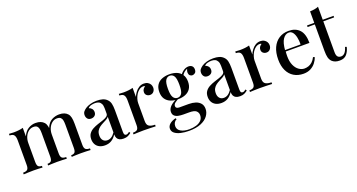

<svg xmlns="http://www.w3.org/2000/svg" viewBox="-48 -1396 4278 2298"><g transform="rotate(-20 2091.0 -246.5)"><path d="M368 -530Q406 -530 432 -519.5Q458 -509 474 -491Q492 -472 499 -440.5Q506 -409 506 -361V-93Q506 -51 522 -36Q538 -21 576 -21V0Q559 -1 523.5 -2.5Q488 -4 454 -4Q420 -4 387.5 -2.5Q355 -1 338 0V-21Q371 -21 384.5 -36Q398 -51 398 -93V-389Q398 -418 394 -441.5Q390 -465 375.5 -479.5Q361 -494 330 -494Q295 -494 267.5 -473Q240 -452 223.5 -415.5Q207 -379 207 -334V-93Q207 -51 221 -36Q235 -21 267 -21V0Q251 -1 219 -2.5Q187 -4 153 -4Q119 -4 82 -2.5Q45 -1 27 0V-21Q66 -21 82.5 -36Q99 -51 99 -93V-407Q99 -452 84 -473.5Q69 -495 27 -495V-516Q59 -513 89 -513Q123 -513 152.5 -516.5Q182 -520 207 -527V-418Q233 -478 276.5 -504Q320 -530 368 -530ZM669 -530Q707 -530 733 -519.5Q759 -509 775 -491Q793 -472 800 -440.5Q807 -409 807 -361V-93Q807 -51 823.5 -36Q840 -21 879 -21V0Q862 -1 826 -2.5Q790 -4 755 -4Q721 -4 688.5 -2.5Q656 -1 639 0V-21Q672 -21 685.5 -36Q699 -51 699 -93V-389Q699 -418 695 -441.5Q691 -465 676 -479.5Q661 -494 629 -494Q594 -494 566.5 -472.5Q539 -451 522.5 -414.5Q506 -378 506 -333L502 -416Q529 -482 574.5 -506Q620 -530 669 -530Z M1062 7Q1020 7 990 -9Q960 -25 945 -53Q930 -81 930 -117Q930 -161 950 -188.5Q970 -216 1001.5 -233Q1033 -250 1068.5 -261.5Q1104 -273 1135.5 -283.5Q1167 -294 1187.5 -308Q1208 -322 1208 -345V-413Q1208 -449 1196.5 -470.5Q1185 -492 1165.5 -501Q1146 -510 1119 -510Q1096 -510 1070 -503.5Q1044 -497 1029 -478Q1051 -472 1065.5 -454.5Q1080 -437 1080 -411Q1080 -383 1061.5 -367Q1043 -351 1015 -351Q984 -351 969 -370.5Q954 -390 954 -416Q954 -443 967.5 -460Q981 -477 1003 -492Q1027 -508 1064.5 -519Q1102 -530 1148 -530Q1191 -530 1222.5 -520.5Q1254 -511 1275 -490Q1300 -467 1308 -432.5Q1316 -398 1316 -349V-73Q1316 -48 1322.5 -37.5Q1329 -27 1344 -27Q1354 -27 1363.5 -32Q1373 -37 1386 -47L1396 -30Q1375 -13 1353.5 -3Q1332 7 1299 7Q1267 7 1247 -3Q1227 -13 1217.5 -32Q1208 -51 1208 -79Q1182 -37 1146 -15Q1110 7 1062 7ZM1110 -41Q1138 -41 1162.5 -57Q1187 -73 1208 -105V-304Q1197 -288 1176 -276.5Q1155 -265 1131 -253Q1107 -241 1085.5 -225.5Q1064 -210 1050 -186Q1036 -162 1036 -125Q1036 -86 1056 -63.5Q1076 -41 1110 -41Z M1748 -530Q1777 -530 1797.5 -518Q1818 -506 1828.5 -487.5Q1839 -469 1839 -446Q1839 -417 1821.5 -396.5Q1804 -376 1775 -376Q1750 -376 1732.5 -391Q1715 -406 1715 -432Q1715 -454 1726.5 -469.5Q1738 -485 1753 -494Q1743 -502 1729 -501Q1702 -500 1679 -483.5Q1656 -467 1640 -441.5Q1624 -416 1615 -387Q1606 -358 1606 -333V-103Q1606 -54 1633 -37.5Q1660 -21 1708 -21V0Q1685 -1 1642.5 -2.5Q1600 -4 1553 -4Q1517 -4 1481 -2.5Q1445 -1 1426 0V-21Q1465 -21 1481.5 -36Q1498 -51 1498 -93V-407Q1498 -452 1483 -473.5Q1468 -495 1426 -495V-516Q1458 -513 1488 -513Q1522 -513 1551.5 -516.5Q1581 -520 1606 -527V-412Q1618 -441 1638 -468Q1658 -495 1686 -512.5Q1714 -530 1748 -530Z M2066 188Q2010 188 1962.5 177Q1915 166 1886.5 143.5Q1858 121 1858 86Q1858 53 1886 28Q1914 3 1965 -10L1972 6Q1951 15 1939.5 35Q1928 55 1928 79Q1928 123 1969 147Q2010 171 2077 171Q2122 171 2162.5 159.5Q2203 148 2228.5 122Q2254 96 2254 55Q2254 23 2231 1.5Q2208 -20 2140 -20H2070Q2035 -20 2005 -26Q1975 -32 1956.5 -49.5Q1938 -67 1938 -99Q1938 -135 1968 -167Q1998 -199 2069 -230L2081 -221Q2052 -205 2029.5 -188.5Q2007 -172 2007 -148Q2007 -116 2053 -116H2172Q2219 -116 2257 -103.5Q2295 -91 2318 -64Q2341 -37 2341 7Q2341 54 2310.5 95.5Q2280 137 2219 162.5Q2158 188 2066 188ZM2072 -213Q2021 -213 1979 -229.5Q1937 -246 1913 -281Q1889 -316 1889 -371Q1889 -426 1913 -461.5Q1937 -497 1979 -513.5Q2021 -530 2072 -530Q2125 -530 2166 -513.5Q2207 -497 2231 -461.5Q2255 -426 2255 -371Q2255 -316 2231 -281Q2207 -246 2166 -229.5Q2125 -213 2072 -213ZM2072 -231Q2107 -231 2126 -261Q2145 -291 2145 -371Q2145 -451 2126 -481.5Q2107 -512 2072 -512Q2039 -512 2019 -481.5Q1999 -451 1999 -371Q1999 -291 2019 -261Q2039 -231 2072 -231ZM2220 -446 2202 -453Q2216 -488 2250 -514Q2284 -540 2321 -540Q2349 -540 2365.5 -524.5Q2382 -509 2382 -481Q2382 -450 2365.5 -437Q2349 -424 2331 -424Q2315 -424 2301.5 -435Q2288 -446 2286 -469.5Q2284 -493 2301 -530L2312 -526Q2272 -510 2253.5 -492.5Q2235 -475 2220 -446Z M2545 7Q2503 7 2473 -9Q2443 -25 2428 -53Q2413 -81 2413 -117Q2413 -161 2433 -188.5Q2453 -216 2484.5 -233Q2516 -250 2551.5 -261.5Q2587 -273 2618.5 -283.5Q2650 -294 2670.5 -308Q2691 -322 2691 -345V-413Q2691 -449 2679.5 -470.5Q2668 -492 2648.5 -501Q2629 -510 2602 -510Q2579 -510 2553 -503.5Q2527 -497 2512 -478Q2534 -472 2548.5 -454.5Q2563 -437 2563 -411Q2563 -383 2544.5 -367Q2526 -351 2498 -351Q2467 -351 2452 -370.5Q2437 -390 2437 -416Q2437 -443 2450.5 -460Q2464 -477 2486 -492Q2510 -508 2547.5 -519Q2585 -530 2631 -530Q2674 -530 2705.5 -520.5Q2737 -511 2758 -490Q2783 -467 2791 -432.5Q2799 -398 2799 -349V-73Q2799 -48 2805.5 -37.5Q2812 -27 2827 -27Q2837 -27 2846.5 -32Q2856 -37 2869 -47L2879 -30Q2858 -13 2836.5 -3Q2815 7 2782 7Q2750 7 2730 -3Q2710 -13 2700.5 -32Q2691 -51 2691 -79Q2665 -37 2629 -15Q2593 7 2545 7ZM2593 -41Q2621 -41 2645.5 -57Q2670 -73 2691 -105V-304Q2680 -288 2659 -276.5Q2638 -265 2614 -253Q2590 -241 2568.5 -225.5Q2547 -210 2533 -186Q2519 -162 2519 -125Q2519 -86 2539 -63.5Q2559 -41 2593 -41Z M3231 -530Q3260 -530 3280.5 -518Q3301 -506 3311.5 -487.5Q3322 -469 3322 -446Q3322 -417 3304.5 -396.5Q3287 -376 3258 -376Q3233 -376 3215.5 -391Q3198 -406 3198 -432Q3198 -454 3209.5 -469.5Q3221 -485 3236 -494Q3226 -502 3212 -501Q3185 -500 3162 -483.5Q3139 -467 3123 -441.5Q3107 -416 3098 -387Q3089 -358 3089 -333V-103Q3089 -54 3116 -37.5Q3143 -21 3191 -21V0Q3168 -1 3125.5 -2.5Q3083 -4 3036 -4Q3000 -4 2964 -2.5Q2928 -1 2909 0V-21Q2948 -21 2964.5 -36Q2981 -51 2981 -93V-407Q2981 -452 2966 -473.5Q2951 -495 2909 -495V-516Q2941 -513 2971 -513Q3005 -513 3034.5 -516.5Q3064 -520 3089 -527V-412Q3101 -441 3121 -468Q3141 -495 3169 -512.5Q3197 -530 3231 -530Z M3591 -530Q3679 -530 3729 -477Q3779 -424 3779 -309H3434L3432 -328H3673Q3674 -377 3665 -418.5Q3656 -460 3637 -485Q3618 -510 3587 -510Q3544 -510 3512.5 -464.5Q3481 -419 3474 -319L3477 -314Q3476 -300 3475 -283.5Q3474 -267 3474 -251Q3474 -182 3495 -135Q3516 -88 3550 -64.5Q3584 -41 3619 -41Q3646 -41 3671.5 -49.5Q3697 -58 3720 -78.5Q3743 -99 3761 -135L3781 -127Q3769 -93 3744 -60Q3719 -27 3680 -6.5Q3641 14 3589 14Q3519 14 3467 -17.5Q3415 -49 3387 -108Q3359 -167 3359 -248Q3359 -337 3388 -400Q3417 -463 3469.5 -496.5Q3522 -530 3591 -530Z M4023 -681V-515H4161V-495H4023V-102Q4023 -61 4038 -44Q4053 -27 4081 -27Q4107 -27 4127.5 -48Q4148 -69 4163 -119L4182 -112Q4170 -59 4139.5 -22.5Q4109 14 4050 14Q4016 14 3993 5.5Q3970 -3 3953 -19Q3931 -42 3923 -74Q3915 -106 3915 -159V-495H3823V-515H3915V-661Q3946 -662 3973 -666.5Q4000 -671 4023 -681Z"/></g></svg>

Font: Playfair Display Medium
Style: Regular
Weight: 500
Designer: Claus Eggers Sørensen
Foundry: Claus Eggers Sørensen
Version: Version 1.203